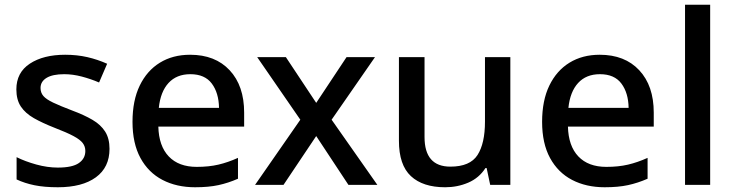

<svg xmlns="http://www.w3.org/2000/svg" viewBox="-20 -780 3098 810"><path d="M442 -152Q442 -74 384.5 -32Q327 10 224 10Q167 10 125.5 1.5Q84 -7 50 -23V-117Q86 -99 133 -86Q180 -73 224 -73Q285 -73 312.5 -92Q340 -111 340 -143Q340 -162 329 -176.5Q318 -191 290 -206Q262 -221 210 -241Q159 -261 123 -281.5Q87 -302 68 -330.5Q49 -359 49 -403Q49 -474 106 -511.5Q163 -549 255 -549Q305 -549 348.5 -539Q392 -529 432 -511L398 -432Q363 -447 325 -457Q287 -467 251 -467Q202 -467 176.5 -451.5Q151 -436 151 -409Q151 -389 163 -375Q175 -361 204.5 -347Q234 -333 284 -314Q335 -295 370 -274.5Q405 -254 423.5 -225Q442 -196 442 -152Z M782 -549Q888 -549 949 -483.5Q1010 -418 1010 -305V-246H648Q650 -164 692 -120Q734 -76 810 -76Q861 -76 901.5 -85.5Q942 -95 984 -114V-26Q943 -8 901.5 1Q860 10 803 10Q725 10 665.5 -21Q606 -52 572.5 -113.5Q539 -175 539 -266Q539 -356 569.5 -419Q600 -482 654.5 -515.5Q709 -549 782 -549ZM783 -467Q725 -467 691 -430Q657 -393 650 -325H904Q903 -388 873.5 -427.5Q844 -467 783 -467Z M1247 -275 1065 -539H1186L1314 -346L1442 -539H1562L1379 -275L1572 0H1450L1314 -206L1176 0H1056Z M2133 -539V0H2048L2033 -71H2028Q2001 -29 1955.5 -9.5Q1910 10 1858 10Q1764 10 1713.5 -37Q1663 -84 1663 -186V-539H1771V-202Q1771 -77 1880 -77Q1963 -77 1994.5 -126Q2026 -175 2026 -267V-539Z M2510 -549Q2616 -549 2677 -483.5Q2738 -418 2738 -305V-246H2376Q2378 -164 2420 -120Q2462 -76 2538 -76Q2589 -76 2629.5 -85.5Q2670 -95 2712 -114V-26Q2671 -8 2629.5 1Q2588 10 2531 10Q2453 10 2393.5 -21Q2334 -52 2300.5 -113.5Q2267 -175 2267 -266Q2267 -356 2297.5 -419Q2328 -482 2382.5 -515.5Q2437 -549 2510 -549ZM2511 -467Q2453 -467 2419 -430Q2385 -393 2378 -325H2632Q2631 -388 2601.5 -427.5Q2572 -467 2511 -467Z M2976 0H2870V-760H2976Z"/></svg>

Font: Noto Sans Khmer UI Medium
Style: Regular
Weight: 500
Designer: Danh Hong and the Monotype Design Team
Foundry: Monotype Imaging Inc.
Version: Version 2.002; ttfautohint (v1.8.4.7-5d5b)